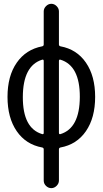

<svg xmlns="http://www.w3.org/2000/svg" viewBox="-20 -770 540 1010"><path d="M202.1 -456.1Q100.6 -424.8 100.1 -259.8Q99.6 -94.7 202.1 -64.5Q210 -62.5 210 -71.3V-449.2Q210 -458 202.1 -456.1ZM290 -449.2V-71.3Q290 -62.5 297.9 -64.5Q399.4 -95.7 399.9 -260.3Q400.4 -424.8 297.9 -456.1Q290 -458 290 -449.2ZM202.1 5.9Q116.2 -9.8 67.9 -80.1Q19.5 -150.4 19.5 -260.3Q19.5 -370.1 67.9 -439.9Q116.2 -509.8 202.1 -526.4Q210 -528.3 210 -536.1V-710Q210 -725.6 222.2 -737.8Q234.4 -750 250 -750Q265.6 -750 277.8 -737.8Q290 -725.6 290 -710V-536.1Q290 -528.3 297.9 -526.4Q383.8 -510.7 432.1 -440.4Q480.5 -370.1 480.5 -260.3Q480.5 -150.4 432.1 -80.1Q383.8 -9.8 297.9 5.9Q290 7.8 290 15.6V179.7Q290 195.3 277.8 207.5Q265.6 219.7 250 219.7Q234.4 219.7 222.2 208Q210 196.3 210 179.7V15.6Q210 7.8 202.1 5.9Z"/></svg>

Font: Rounded Mgen+ 1mn regular
Style: Regular
Weight: 400
Designer: [Source Han Sans]
Ryoko NISHIZUKA  (kana & ideographs); Paul D. Hunt (Latin, Greek & Cyrillic); Wenlong ZHANG  (bopomofo
Version: Version 1.059.20150602